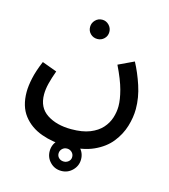

<svg xmlns="http://www.w3.org/2000/svg" viewBox="-127 -614 957 1088"><g transform="rotate(15 351.0 -70.0)"><path d="M29 -8Q29 -43 39 -89.5Q49 -136 74 -195L161 -163Q145 -119 136.5 -84.5Q128 -50 128 -20Q128 57 184.5 94Q241 131 327 131Q393 131 436.5 113.5Q480 96 505.5 67.5Q531 39 542 4.5Q553 -30 553 -64Q553 -103 538.5 -157.5Q524 -212 486 -290L577 -333Q607 -277 629.5 -209Q652 -141 652 -74Q652 -25 636 28Q620 81 583.5 127Q547 173 484 201.5Q421 230 326 230Q245 230 177.5 205.5Q110 181 69.5 128.5Q29 76 29 -8ZM338 -401Q314 -401 297.5 -417Q281 -433 281 -457Q281 -480 297.5 -497Q314 -514 338 -514Q361 -514 377.5 -497Q394 -480 394 -457Q394 -433 377.5 -417Q361 -401 338 -401ZM334 374Q295 374 268.5 347Q242 320 242 282Q242 244 268.5 216.5Q295 189 334 189Q372 189 399 216.5Q426 244 426 282Q426 320 399 347Q372 374 334 374ZM334 319Q350 319 362 308.5Q374 298 374 282Q374 265 362 254Q350 243 334 243Q317 243 305.5 254.5Q294 266 294 282Q294 298 305.5 308.5Q317 319 334 319Z"/></g></svg>

Font: Noto Sans Arabic Med
Style: Regular
Weight: 500
Designer: Monotype Design Team, Nadine Chahine, Nizar Qandah and Khaled Hosny
Foundry: Monotype Imaging Inc.
Version: Version 2.012; ttfautohint (v1.8.4.7-5d5b)